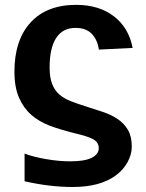

<svg xmlns="http://www.w3.org/2000/svg" viewBox="-20 -558 596 786"><path d="M384.3 48.8Q384.3 28.3 368.7 16.6Q353 4.9 310.5 -6.3Q226.1 -26.9 182.4 -43.9Q138.7 -61 107.7 -88.1Q76.7 -115.2 57.9 -158Q39.1 -200.7 39.1 -264.6Q39.1 -393.6 105 -465.8Q170.9 -538.1 292 -538.1Q385.3 -538.1 446.3 -491.2Q507.3 -444.3 522.9 -361.8L384.8 -355Q378.9 -395.5 355.5 -419.7Q332 -443.8 289.1 -443.8Q236.8 -443.8 210 -402.6Q183.1 -361.3 183.1 -282.2Q183.1 -240.7 193.4 -214.4Q203.6 -188 223.1 -171.1Q242.7 -154.3 270.3 -143.6Q297.9 -132.8 332.5 -122.1Q368.7 -110.8 402.3 -99.4Q436 -87.9 462.2 -70.3Q488.3 -52.7 503.9 -25.9Q519.5 1 519.5 42.5Q519.5 74.2 502 106.2Q484.4 138.2 453.1 160.9Q421.9 183.6 378.2 195.6Q334.5 207.5 276.9 207.5Q184.1 207.5 80.6 184.1V70.8Q116.7 84.5 169.4 93.5Q222.2 102.5 266.6 102.5Q326.7 102.5 355.5 87.9Q384.3 73.2 384.3 48.8Z"/></svg>

Font: Arial
Style: Bold
Weight: 700
Designer: Steve Matteson
Foundry: Ascender Corporation
Version: Version 2.00.3